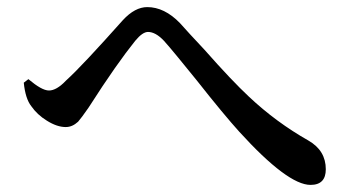

<svg xmlns="http://www.w3.org/2000/svg" viewBox="-20 -612 988 541"><path d="M855 -91C884 -91 898 -106 898 -135C898 -170 882 -197 849 -216C789 -250 733 -291 681 -340C650 -369 608 -413 556 -472C525 -505 502 -530 487 -547C458 -577 427 -592 395 -592C372 -592 349 -580 326 -555C252 -472 199 -415 166 -385C148 -366 132 -357 118 -357C104 -357 85 -368 60 -389L47 -379C50 -349 57 -327 68 -313C79 -297 94 -283 112 -272C131 -260 149 -254 165 -254C178 -254 189 -259 200 -269C206 -276 216 -289 229 -308C230 -309 230 -310 231 -311C284 -394 328 -456 361 -497C375 -514 387 -522 397 -522C411 -522 426 -514 442 -497C461 -476 491 -439 534 -386C586 -320 626 -272 654 -241C745 -141 812 -91 855 -91Z"/></svg>

Font: AllPunType SemiBold
Style: Regular
Weight: 600
Version: 1.0